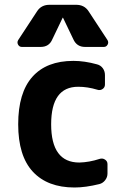

<svg xmlns="http://www.w3.org/2000/svg" viewBox="-20 -790 540 819"><path d="M358.4 -741.2 438.5 -619.1Q444.3 -609.4 439 -599.6Q433.6 -589.8 422.9 -589.8H342.8Q307.6 -589.8 293 -622.1L249 -713.9Q249 -714.8 248 -714.8Q247.1 -714.8 247.1 -713.9L203.1 -622.1Q189.5 -589.8 153.3 -589.8H73.2Q62.5 -589.8 57.1 -599.6Q51.8 -609.4 57.6 -619.1L137.7 -741.2Q156.2 -770.5 193.4 -769.5H302.7Q339.8 -770.5 358.4 -741.2ZM405.3 -112.3Q417 -116.2 427.7 -109.4Q438.5 -102.5 438.5 -89.8V-49.8Q438.5 -34.2 428.7 -21.5Q418.9 -8.8 404.3 -4.9Q344.7 9.8 297.9 9.8Q182.6 9.8 120.1 -57.6Q57.6 -125 57.6 -259.8Q57.6 -394.5 118.2 -462.4Q178.7 -530.3 293 -530.3Q340.8 -530.3 393.6 -515.6Q409.2 -511.7 418.5 -499Q427.7 -486.3 427.7 -469.7V-429.7Q427.7 -417 417.5 -410.2Q407.2 -403.3 395.5 -407.2Q353.5 -419.9 313.5 -419.9Q198.2 -419.9 198.2 -259.8Q198.2 -96.7 318.4 -96.7Q360.4 -97.7 405.3 -112.3Z"/></svg>

Font: Rounded-L Mgen+ 1m bold
Style: Bold
Weight: 700
Designer: [Source Han Sans]
Ryoko NISHIZUKA  (kana & ideographs); Paul D. Hunt (Latin, Greek & Cyrillic); Wenlong ZHANG  (bopomofo
Version: Version 1.059.20150602